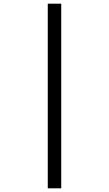

<svg xmlns="http://www.w3.org/2000/svg" viewBox="-20 -780 591 1041"><path d="M239 -760H312V241H239Z"/></svg>

Font: Noto Sans Batak
Style: Regular
Weight: 400
Designer: Monotype Design Team
Foundry: Monotype Imaging Inc.
Version: Version 2.002; ttfautohint (v1.8.4.7-5d5b)